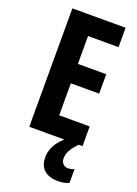

<svg xmlns="http://www.w3.org/2000/svg" viewBox="-175 -784 777 1088"><g transform="rotate(20 213.5 -240.0)"><path d="M308 102C308 70 320 44 362 0H385V-119H201V-312H372V-429H201V-597H385V-714H64V0H275C227 42 208 88 208 130C208 196 246 234 323 234C350 234 373 228 387 221V137C378 142 368 146 351 146C324 146 308 128 308 102Z"/></g></svg>

Font: Noto Sans Georgian ExtraCondensed Bold
Style: Regular
Weight: 700
Width: 2
Designer: Monotype Design Team, Akaki Razmadze
Foundry: Google LLC
Version: Version 2.005